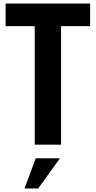

<svg xmlns="http://www.w3.org/2000/svg" viewBox="-20 -804 532 1067"><path d="M172.9 0H319.3V-658.7H481V-784.2H11.2V-658.7H172.9ZM116.2 243.2H192.4L313 75.7H178.7Z"/></svg>

Font: Decalotype SemiBold
Style: Regular
Weight: 600
Designer: Alfredo Marco Pradil
Foundry: Alfredo Marco Pradil
Version: Version 1.0